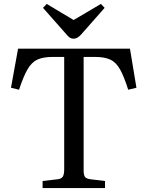

<svg xmlns="http://www.w3.org/2000/svg" viewBox="-20 -958 751 978"><path d="M197 0V-36L274 -45Q293 -47 300 -58.5Q307 -70 307 -95V-668H248Q200 -668 170.5 -654.5Q141 -641 120 -604.5Q99 -568 77 -501L36 -511L72 -710H642L675 -511L633 -501Q612 -568 591.5 -604.5Q571 -641 541.5 -654.5Q512 -668 465 -668H406V-91Q406 -67 412.5 -57.5Q419 -48 440 -45L515 -36V0ZM355 -761Q343 -761 334.5 -767Q326 -773 313 -789L199 -918L218 -938L355 -856L494 -938L513 -918L394 -783Q385 -773 375.5 -767Q366 -761 355 -761Z"/></svg>

Font: Literata 36pt
Style: Regular
Weight: 400
Designer: Latin by Veronika Burian and Jose Scaglione. Greek by Irene Vlachou. Cyrillic by Vera Evstafieva.
Foundry: TypeTogether
Version: Version 3.002